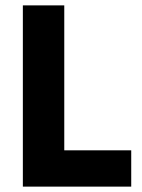

<svg xmlns="http://www.w3.org/2000/svg" viewBox="-20 -694 528 714"><path d="M219 -135H468V0H65V-674H219Z"/></svg>

Font: Hind Bold
Style: Regular
Weight: 700
Designer: Manushi Parikh, Satya Rajpurohit
Foundry: Indian Type Foundry
Version: Version 1.201;PS 1.0;hotconv 1.0.78;makeotf.lib2.5.61930; tt